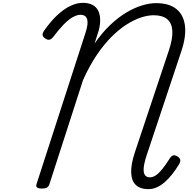

<svg xmlns="http://www.w3.org/2000/svg" viewBox="-20 -1310 1343 1348"><path d="M1022 18Q965 18 934 -11Q903 -40 901 -97.5Q899 -155 926 -238L1166 -957Q1193 -1038 1190 -1092.5Q1187 -1147 1154.5 -1175Q1122 -1203 1058 -1203Q1019 -1203 971 -1187.5Q923 -1172 870.5 -1139Q818 -1106 764 -1052.5Q710 -999 659 -923.5Q608 -848 563 -748L326 -14Q321 0 309 7Q297 14 274 14Q252 14 241.5 7Q231 0 236 -16L581 -1082Q601 -1143 592 -1174.5Q583 -1206 545 -1206Q520 -1206 490 -1189Q460 -1172 426.5 -1137.5Q393 -1103 354 -1051Q340 -1033 326 -1031Q312 -1029 296 -1041Q280 -1052 279 -1065Q278 -1078 290 -1095Q337 -1162 383.5 -1205Q430 -1248 475 -1269Q520 -1290 562 -1290Q601 -1290 627.5 -1276.5Q654 -1263 667.5 -1238.5Q681 -1214 683 -1178.5Q685 -1143 674 -1099L644 -1004Q696 -1080 753 -1134Q810 -1188 867 -1222Q924 -1256 977.5 -1272Q1031 -1288 1075 -1288Q1167 -1288 1218 -1247Q1269 -1206 1278.5 -1130Q1288 -1054 1253 -950L1011 -224Q992 -167 989 -132Q986 -97 997.5 -81Q1009 -65 1032 -65Q1053 -65 1074 -79Q1095 -93 1119 -122.5Q1143 -152 1172 -198Q1184 -216 1195.5 -219Q1207 -222 1224 -213Q1242 -202 1245 -189.5Q1248 -177 1239 -160Q1214 -118 1188 -85.5Q1162 -53 1134.5 -29.5Q1107 -6 1079 6Q1051 18 1022 18Z"/></svg>

Font: Playwrite NL
Style: Regular
Weight: 400
Designer: Veronika Burian, José Scaglione
Foundry: TypeTogether
Version: Version 1.002